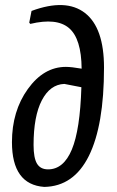

<svg xmlns="http://www.w3.org/2000/svg" viewBox="-20 -727 459 755"><path d="M154 8Q27 -1 27 -168Q27 -290 89.5 -377Q152 -464 239 -464Q261 -464 301 -457Q300 -575 251.5 -616.5Q203 -658 99 -633L95 -638L104 -684Q239 -734 314 -676Q389 -618 389 -461Q389 -234 329.5 -114Q270 6 154 8ZM112 -157Q112 -106 125.5 -83.5Q139 -61 169 -61Q230 -61 262.5 -139Q295 -217 300 -384L233 -397Q177 -395 144.5 -332.5Q112 -270 112 -157Z"/></svg>

Font: Alegreya Sans Medium
Style: Italic
Weight: 500
Italic angle: -7°
Designer: Juan Pablo del Peral
Foundry: Huerta Tipografica
Version: Version 2.007